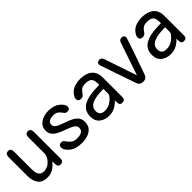

<svg xmlns="http://www.w3.org/2000/svg" viewBox="148 -1367 2203 2203"><g transform="rotate(-45 1250.0 -265.0)"><path d="M198.2 2.9Q115.2 2.9 80.1 -46.4Q44.9 -95.7 44.9 -172.9V-479.5Q44.9 -502.9 54.7 -518.1Q64.5 -533.2 89.8 -533.2Q115.2 -533.2 124.5 -517.6Q133.8 -502 133.8 -479.5V-187.5Q133.8 -159.2 140.6 -133.3Q147.5 -107.4 165.5 -91.8Q183.6 -76.2 216.8 -76.2Q280.3 -76.2 323.2 -124Q339.8 -142.6 353 -166Q366.2 -189.5 366.2 -214.8V-479.5Q366.2 -502.9 376 -518.1Q385.7 -533.2 411.1 -533.2Q436.5 -533.2 445.8 -517.6Q455.1 -502 455.1 -479.5V-45.9Q455.1 -23.4 444.3 -10.3Q433.6 2.9 410.2 2.9Q382.8 2.9 374 -12.7Q365.2 -28.3 365.7 -50.8Q366.2 -73.2 366.2 -91.8Q335 -49.8 293.5 -23.4Q252 2.9 198.2 2.9Z M758.8 2.9Q718.8 2.9 678.2 -6.3Q637.7 -15.6 604.5 -41Q583 -57.6 565.9 -80.6Q548.8 -103.5 548.8 -132.8Q548.8 -154.3 561 -163.1Q573.2 -171.9 592.8 -171.9Q613.3 -171.9 626 -157.2Q638.7 -142.6 652.8 -123Q667 -103.5 690.9 -88.9Q714.8 -74.2 756.8 -74.2Q781.2 -74.2 803.7 -79.6Q826.2 -85 841.3 -100.6Q856.4 -116.2 856.4 -144.5Q856.4 -170.9 835 -188.5Q813.5 -206.1 779.8 -219.7Q746.1 -233.4 708 -247.1Q669.9 -260.7 636.2 -278.8Q602.5 -296.9 581.1 -324.2Q559.6 -351.6 559.6 -391.6Q559.6 -441.4 587.4 -472.7Q615.2 -503.9 657.7 -518.6Q700.2 -533.2 743.2 -533.2Q780.3 -533.2 816.4 -523.9Q852.5 -514.6 881.8 -491.2Q901.4 -475.6 918 -454.6Q934.6 -433.6 934.6 -408.2Q934.6 -387.7 922.9 -378.9Q911.1 -370.1 891.6 -370.1Q870.1 -370.1 857.9 -383.3Q845.7 -396.5 834 -413.1Q822.3 -429.7 802.2 -442.9Q782.2 -456.1 744.1 -456.1Q722.7 -456.1 702.1 -451.2Q681.6 -446.3 668 -432.6Q654.3 -418.9 654.3 -392.6Q654.3 -367.2 675.8 -350.6Q697.3 -334 731 -321.3Q764.6 -308.6 802.7 -295.4Q840.8 -282.2 874.5 -264.2Q908.2 -246.1 929.7 -217.8Q951.2 -189.5 951.2 -145.5Q951.2 -90.8 922.9 -58.1Q894.5 -25.4 850.6 -11.2Q806.6 2.9 758.8 2.9Z M1199.2 2.9Q1130.9 2.9 1083.5 -34.2Q1036.1 -71.3 1036.1 -143.6Q1036.1 -197.3 1057.6 -231.9Q1079.1 -266.6 1115.2 -286.1Q1151.4 -305.7 1194.8 -314.9Q1238.3 -324.2 1283.7 -326.7Q1329.1 -329.1 1368.2 -330.1Q1368.2 -371.1 1361.3 -398.4Q1354.5 -425.8 1332 -439.9Q1309.6 -454.1 1262.7 -454.1Q1223.6 -454.1 1203.1 -440.4Q1182.6 -426.8 1170.4 -408.7Q1158.2 -390.6 1145 -377Q1131.8 -363.3 1107.4 -363.3Q1087.9 -363.3 1074.7 -372.6Q1061.5 -381.8 1061.5 -403.3Q1061.5 -419.9 1069.3 -435.1Q1077.1 -450.2 1086.9 -462.9Q1118.2 -502.9 1163.1 -518.1Q1208 -533.2 1256.8 -533.2Q1314.5 -533.2 1358.9 -516.1Q1403.3 -499 1429.2 -461.4Q1455.1 -423.8 1455.1 -361.3V-41Q1455.1 2.9 1411.1 2.9Q1385.7 2.9 1377 -9.8Q1368.2 -22.5 1368.2 -41Q1368.2 -59.6 1368.2 -78.1Q1335 -42 1292.5 -19.5Q1250 2.9 1199.2 2.9ZM1205.1 -72.3Q1236.3 -72.3 1265.1 -83.5Q1293.9 -94.7 1317.4 -114.3Q1331.1 -126 1349.6 -147Q1368.2 -168 1368.2 -188.5V-263.7Q1343.8 -262.7 1312.5 -261.2Q1281.2 -259.8 1248.5 -254.4Q1215.8 -249 1187.5 -236.8Q1159.2 -224.6 1142.1 -202.6Q1125 -180.7 1125 -146.5Q1125 -107.4 1146 -89.8Q1167 -72.3 1205.1 -72.3Z M1750 2.9Q1697.3 2.9 1681.6 -44.9L1535.2 -469.7Q1533.2 -475.6 1531.2 -481.9Q1529.3 -488.3 1529.3 -495.1Q1529.3 -515.6 1541.5 -524.4Q1553.7 -533.2 1572.3 -533.2Q1591.8 -533.2 1602.1 -521Q1612.3 -508.8 1618.2 -492.2L1750 -101.6L1883.8 -495.1Q1888.7 -511.7 1899.4 -522.5Q1910.2 -533.2 1928.7 -533.2Q1948.2 -533.2 1960 -524.4Q1971.7 -515.6 1971.7 -495.1Q1971.7 -490.2 1961.4 -459Q1951.2 -427.7 1935.1 -380.4Q1918.9 -333 1900.9 -279.8Q1882.8 -226.6 1865.2 -177.2Q1847.7 -127.9 1835 -92.3Q1822.3 -56.6 1818.4 -44.9Q1800.8 2.9 1750 2.9Z M2199.2 2.9Q2130.9 2.9 2083.5 -34.2Q2036.1 -71.3 2036.1 -143.6Q2036.1 -197.3 2057.6 -231.9Q2079.1 -266.6 2115.2 -286.1Q2151.4 -305.7 2194.8 -314.9Q2238.3 -324.2 2283.7 -326.7Q2329.1 -329.1 2368.2 -330.1Q2368.2 -371.1 2361.3 -398.4Q2354.5 -425.8 2332 -439.9Q2309.6 -454.1 2262.7 -454.1Q2223.6 -454.1 2203.1 -440.4Q2182.6 -426.8 2170.4 -408.7Q2158.2 -390.6 2145 -377Q2131.8 -363.3 2107.4 -363.3Q2087.9 -363.3 2074.7 -372.6Q2061.5 -381.8 2061.5 -403.3Q2061.5 -419.9 2069.3 -435.1Q2077.1 -450.2 2086.9 -462.9Q2118.2 -502.9 2163.1 -518.1Q2208 -533.2 2256.8 -533.2Q2314.5 -533.2 2358.9 -516.1Q2403.3 -499 2429.2 -461.4Q2455.1 -423.8 2455.1 -361.3V-41Q2455.1 2.9 2411.1 2.9Q2385.7 2.9 2377 -9.8Q2368.2 -22.5 2368.2 -41Q2368.2 -59.6 2368.2 -78.1Q2335 -42 2292.5 -19.5Q2250 2.9 2199.2 2.9ZM2205.1 -72.3Q2236.3 -72.3 2265.1 -83.5Q2293.9 -94.7 2317.4 -114.3Q2331.1 -126 2349.6 -147Q2368.2 -168 2368.2 -188.5V-263.7Q2343.8 -262.7 2312.5 -261.2Q2281.2 -259.8 2248.5 -254.4Q2215.8 -249 2187.5 -236.8Q2159.2 -224.6 2142.1 -202.6Q2125 -180.7 2125 -146.5Q2125 -107.4 2146 -89.8Q2167 -72.3 2205.1 -72.3Z"/></g></svg>

Font: Kosugi Maru
Style: Regular
Weight: 400
Designer: MOTOYA
Version: Version 4.002